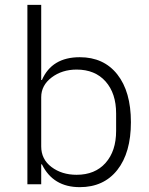

<svg xmlns="http://www.w3.org/2000/svg" viewBox="-20 -760 614 792"><path d="M93 0V-740H150V-430H153Q194 -524 309 -524Q408 -524 464 -453Q520 -382 520 -256Q520 -130 464 -59Q408 12 309 12Q199 12 153 -82H150V0ZM296 -39Q372 -39 415.5 -88Q459 -137 459 -220V-292Q459 -375 415.5 -424Q372 -473 296 -473Q236 -473 193 -440.5Q150 -408 150 -359V-156Q150 -103 192.5 -71Q235 -39 296 -39Z"/></svg>

Font: IBM Plex Sans Light
Style: Regular
Weight: 300
Designer: Mike Abbink, Paul van der Laan, Pieter van Rosmalen
Foundry: Bold Monday
Version: Version 3.0